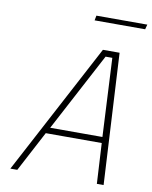

<svg xmlns="http://www.w3.org/2000/svg" viewBox="-94 -941 798 1010"><g transform="rotate(10 305.0 -435.5)"><path d="M333 -845 338 -871H610L603 -845ZM32 0 403 -700H492L530 0H494L482 -216H183L69 0ZM423 -667 201 -248H480L459 -667Z"/></g></svg>

Font: Titillium Web ExtraLight
Style: Italic
Weight: 275
Italic angle: -13°
Version: Version 1.002;PS 57.000;hotconv 1.0.70;makeotf.lib2.5.55311